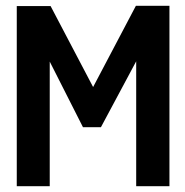

<svg xmlns="http://www.w3.org/2000/svg" viewBox="-20 -644 640 664"><path d="M38 0V-623H155L302 -343L450 -624H566V0H451V-432L329 -204H267L152 -431V0Z"/></svg>

Font: Inconsolata Expanded ExtraBold
Style: Regular
Weight: 800
Width: 7
Monospace: yes
Designer: Raph Levien, Cyreal, Brenton Simpson
Foundry: Raph Levien, Cyreal, Google
Version: Version 3.001; ttfautohint (v1.8.2.53-6de2)